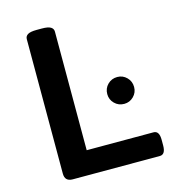

<svg xmlns="http://www.w3.org/2000/svg" viewBox="-105 -790 791 877"><g transform="rotate(-15 290.0 -351.0)"><path d="M131 0Q94 0 94 -37V-673Q94 -687 106.5 -694.5Q119 -702 148 -702H173Q202 -702 214.5 -694.5Q227 -687 227 -673V-112H543Q570 -112 570 -69V-43Q570 0 543 0ZM448 -272Q421 -272 402.5 -290.5Q384 -309 384 -335Q384 -362 402.5 -380.5Q421 -399 448 -399Q474 -399 492.5 -380.5Q511 -362 511 -335Q511 -309 492.5 -290.5Q474 -272 448 -272Z"/></g></svg>

Font: Asap Expanded SemiBold
Style: Regular
Weight: 600
Width: 7
Designer: Pablo Cosgaya
Foundry: Omnibus-Type
Version: Version 3.001; ttfautohint (v1.8.4.7-5d5b)